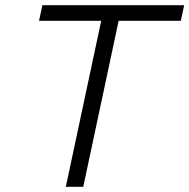

<svg xmlns="http://www.w3.org/2000/svg" viewBox="-20 -718 728 738"><path d="M233 0 369 -638H130L143 -698H688L675 -638H436L300 0Z"/></svg>

Font: Azeret Mono ExtraLight
Style: Italic
Weight: 250
Italic angle: -12°
Designer: Martin Vácha
Foundry: Displaay
Version: Version 1.002